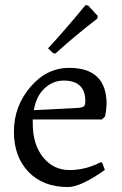

<svg xmlns="http://www.w3.org/2000/svg" viewBox="-20 -735 488 767"><path d="M110.8 -257.8V-242.2Q110.8 -157.7 152.3 -106.4Q193.8 -55.2 258.8 -55.7Q323.7 -56.2 381.8 -86.9L388.2 -85L398.9 -56.2Q302.7 12.2 251 12.2Q152.3 12.2 93.3 -48.8Q35.2 -109.9 35.6 -210.4Q36.1 -310.5 101.1 -387.2Q166 -463.9 256.8 -463.9Q405.8 -463.9 405.8 -318.8Q404.8 -294.4 399.9 -270L387.2 -257.8ZM320.8 -331.1Q320.8 -413.1 234.4 -413.1Q190.4 -413.1 157.2 -381.3Q124 -349.6 115.2 -294.9L295.9 -304.2Q311 -306.2 315.9 -311Q320.8 -315.9 320.8 -331.1ZM171.9 -542Q235.8 -610.4 321.8 -714.8L332 -712.9L370.1 -671.9L369.1 -661.1Q276.4 -589.4 201.2 -521L191.9 -522.9Z"/></svg>

Font: Alegreya-Regular
Style: Regular
Weight: 400
Designer: Juan Pablo del Peral
Foundry: Juan Pablo del Peral
Version: Version 1.003